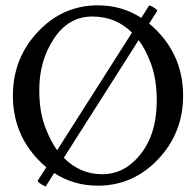

<svg xmlns="http://www.w3.org/2000/svg" viewBox="-20 -671 720 704"><path d="M338.9 9.8Q250 9.8 178.7 -36.6L147.5 12.7Q138.7 9.8 127.4 2Q116.2 -5.9 119.1 -9.8L149.9 -57.6Q133.8 -70.8 118.7 -86.9Q27.3 -183.6 27.3 -320.3Q27.3 -457 118.7 -554.2Q210 -651.4 338.9 -651.4Q427.2 -651.4 498 -605.5L527.3 -651.4Q535.2 -649.4 546.9 -641.6Q558.6 -633.8 555.7 -629.9L526.9 -584.5Q543.9 -570.8 559.6 -554.2Q651.4 -457 651.4 -320.3Q651.4 -183.6 559.6 -86.9Q467.8 9.8 338.9 9.8ZM124 -341.8Q124 -263.7 144.5 -208.5Q165 -153.3 189.5 -120.1L463.9 -551.3Q405.3 -610.4 318.4 -610.4Q231.4 -610.4 177.7 -529.3Q124 -448.2 124 -341.8ZM354.5 -32.2Q417 -32.2 463.9 -72.8Q554.7 -151.4 554.7 -301.8Q554.7 -379.9 534.2 -435.5Q513.7 -491.2 488.3 -523.9L213.9 -92.3Q273.9 -32.2 354.5 -32.2Z"/></svg>

Font: CrimsonText-Roman
Style: Roman
Weight: 400
Version: Version 0.13